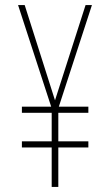

<svg xmlns="http://www.w3.org/2000/svg" viewBox="-20 -734 434 754"><path d="M196 -340 77 -714H51L181 -315H66V-291H183V-179H66V-155H183V0H209V-155H327V-179H209V-291H327V-315H211L341 -714H316Z"/></svg>

Font: Noto Sans Oriya ExtCond Thin
Style: Regular
Weight: 100
Width: 2
Designer: Amélie Bonet and Sol Matas
Foundry: Google LLC
Version: Version 2.006